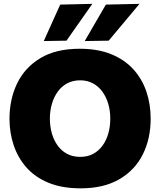

<svg xmlns="http://www.w3.org/2000/svg" viewBox="-20 -988 852 1022"><path d="M409.5 14.5Q310 14.5 238 -15.2Q166 -45 120.2 -97.2Q74.5 -149.5 52.5 -216Q30.5 -282.5 30.5 -355.5Q30.5 -459.5 71.2 -544Q112 -628.5 194.8 -678.5Q277.5 -728.5 404.5 -728.5Q501 -728.5 572 -699.5Q643 -670.5 689.5 -619.5Q736 -568.5 759 -501Q782 -433.5 782 -356.5Q782 -249.5 740 -165.8Q698 -82 615 -33.8Q532 14.5 409.5 14.5ZM407 -153Q446.5 -153 476 -169Q505.5 -185 526 -213.2Q546.5 -241.5 556.8 -278.2Q567 -315 567 -356.5Q567 -399.5 555.8 -436.8Q544.5 -474 523.8 -501.8Q503 -529.5 473.5 -545Q444 -560.5 407 -560.5Q368.5 -560.5 338.5 -544.8Q308.5 -529 288 -501Q267.5 -473 256.5 -435.8Q245.5 -398.5 245.5 -356.5Q245.5 -315 256 -278.2Q266.5 -241.5 286.8 -213.2Q307 -185 337.2 -169Q367.5 -153 407 -153ZM431 -769.5Q459 -818 487.2 -866.5Q515.5 -915 543.5 -963.5L722.5 -967.5Q694 -933.5 666.2 -900.2Q638.5 -867 611.5 -834.8Q584.5 -802.5 558.5 -771.5ZM213 -769.5Q235 -818.5 256.8 -866.8Q278.5 -915 300.5 -963.5L471.5 -967.5Q447.5 -933.5 424.2 -900.2Q401 -867 378.2 -834.8Q355.5 -802.5 334 -771.5Z"/></svg>

Font: Commissioner Thin ExtraBold
Style: Regular
Weight: 800
Version: Version 1.000